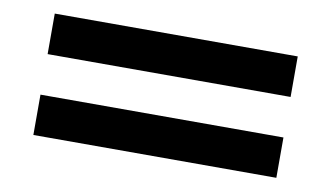

<svg xmlns="http://www.w3.org/2000/svg" viewBox="-44 -498 807 467"><g transform="rotate(10 359.5 -265.0)"><path d="M58.6 -314.9V-415H658.7V-314.9ZM58.6 -115.2V-214.8H658.7V-115.2Z"/></g></svg>

Font: Now
Style: Bold
Weight: 700
Designer: Alfredo Marco Pradil
Foundry: Alfredo Marco Pradil
Version: Version 1.002;PS 001.002;hotconv 1.0.88;makeotf.lib2.5.64775